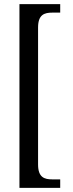

<svg xmlns="http://www.w3.org/2000/svg" viewBox="-20 -780 355 928"><path d="M74 128H271V87H233C195 87 164 78 164 15V-647C164 -710 195 -719 233 -719H271V-760H74Z"/></svg>

Font: Noto Serif Bengali Condensed
Style: Regular
Weight: 400
Width: 3
Designer: Juan Bruce, Universal Thirst, Indian Type Foundry and the Monotype Design Team.
Foundry: Monotype Imaging Inc.
Version: Version 2.003